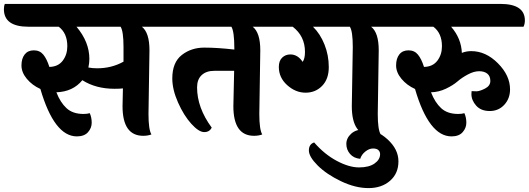

<svg xmlns="http://www.w3.org/2000/svg" viewBox="-94 -689 2710 984"><path d="M364 -387Q364 -366 359 -343Q379 -339 404 -339Q478 -339 539 -373V-448Q539 -529 524 -552H298Q364 -474 364 -387ZM672 -431 667 -105Q667 -25 682 0Q664 7 640 7Q534 7 534 -145Q534 -170 536 -236Q523 -234 493 -234Q397 -234 328 -278Q280 -219 195 -216Q215 -164 247 -134.5Q279 -105 334 -105Q353 -105 366 -109Q376 -87 376 -60Q376 -33 357 -11.5Q338 10 300 10Q184 10 113 -233Q71 -252 43.5 -285Q16 -318 16 -353.5Q16 -389 32.5 -410Q49 -431 79.5 -431Q110 -431 128 -409Q146 -387 159 -346Q204 -347 227.5 -378Q251 -409 251 -452Q251 -519 207 -552H52Q-74 -552 -74 -642Q-74 -659 -69 -669H681Q807 -669 807 -584Q807 -566 800 -552H633Q672 -522 672 -431Z M1240 -431 1235 -105Q1235 -25 1250 0Q1232 7 1208 7Q1102 7 1102 -145Q1102 -172 1106 -326H1004Q963 -326 939.5 -304Q916 -282 916 -241Q916 -137 991 -35Q980 -12 952.5 -12Q925 -12 886.5 -54.5Q848 -97 818.5 -163.5Q789 -230 789 -287Q789 -369 837.5 -407Q886 -445 953 -445Q1020 -445 1107 -435V-440Q1107 -527 1092 -552H800Q674 -552 674 -642Q674 -659 679 -669H1245Q1371 -669 1371 -584Q1371 -566 1364 -552H1201Q1240 -522 1240 -431Z M1709 -145 1714 -448Q1714 -529 1699 -552H1510Q1547 -516 1569 -461Q1591 -406 1591 -345Q1591 -284 1557 -249Q1523 -214 1472 -214Q1421 -214 1378 -252.5Q1335 -291 1335 -346Q1335 -377 1352 -393.5Q1369 -410 1394 -410Q1432 -410 1457 -372Q1469 -388 1469 -423Q1469 -504 1406 -552H1351Q1225 -552 1225 -642Q1225 -659 1230 -669H1857Q1983 -669 1983 -584Q1983 -566 1976 -552H1808Q1847 -522 1847 -431L1842 -105Q1842 -25 1857 0Q1840 7 1815 7Q1709 7 1709 -145Z M1516 41Q1569 102 1632 135.5Q1695 169 1746 169Q1797 169 1825.5 149Q1854 129 1854 101Q1854 89 1845.5 80.5Q1837 72 1817.5 72Q1798 72 1778.5 87.5Q1759 103 1752 125Q1719 122 1700 100Q1681 78 1681 48.5Q1681 19 1705.5 -3.5Q1730 -26 1772 -26Q1836 -26 1892 25Q1948 76 1948 138Q1948 200 1905 237.5Q1862 275 1794.5 275Q1727 275 1653 239.5Q1579 204 1534 159Q1489 114 1489 82Q1489 50 1516 41Z M2321 -427Q2396 -427 2458 -364.5Q2520 -302 2520 -231Q2520 -184 2490.5 -152Q2461 -120 2416 -120Q2371 -120 2346.5 -147.5Q2322 -175 2322 -207Q2322 -214 2323 -222Q2331 -221 2347.5 -221Q2364 -221 2391.5 -235Q2419 -249 2419 -274Q2419 -299 2403.5 -311.5Q2388 -324 2361.5 -324Q2335 -324 2304 -307.5Q2273 -291 2250.5 -271.5Q2228 -252 2191.5 -234.5Q2155 -217 2115 -216Q2135 -164 2167 -134.5Q2199 -105 2254 -105Q2273 -105 2286 -109Q2296 -87 2296 -60Q2296 -33 2277 -11.5Q2258 10 2220 10Q2104 10 2033 -233Q1991 -252 1963.5 -285Q1936 -318 1936 -353.5Q1936 -389 1952.5 -410Q1969 -431 1999.5 -431Q2030 -431 2048 -409Q2066 -387 2079 -346Q2124 -347 2147.5 -378Q2171 -409 2171 -452Q2171 -519 2127 -552H1972Q1846 -552 1846 -642Q1846 -659 1851 -669H2470Q2596 -669 2596 -584Q2596 -566 2589 -552H2218Q2270 -492 2273 -418Q2296 -427 2321 -427Z"/></svg>

Font: Laila
Style: Bold
Weight: 700
Designer: Hitesh Malaviya
Foundry: Indian Type Foundry
Version: Version 1.302;PS 1.0;hotconv 1.0.78;makeotf.lib2.5.61930; tt